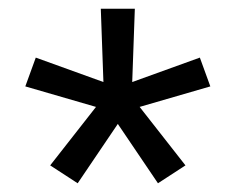

<svg xmlns="http://www.w3.org/2000/svg" viewBox="-20 -836 540 440"><path d="M158 -416 95 -457 200 -591 38 -638 62 -704 217 -648 211 -816H289L283 -648L438 -704L462 -638L300 -591L405 -457L342 -416L250 -552Z"/></svg>

Font: Iosevka Algr
Style: Regular
Weight: 400
Monospace: yes
Designer: Belleve Invis
Foundry: Belleve Invis
Version: Version 26.0.2; ttfautohint (v1.8.3)